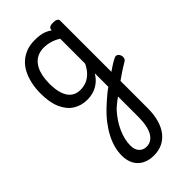

<svg xmlns="http://www.w3.org/2000/svg" viewBox="-332 -607 1294 1294"><g transform="rotate(-45 315.5 40.5)"><path d="M469 22Q485 11 501 0Q517 -11 532 -21Q547 -31 560.5 -39Q574 -47 585 -52Q600 -60 611 -54Q622 -48 627.5 -35Q633 -22 630 -8Q627 6 612 14Q600 21 583.5 31Q567 41 549 53.5Q531 66 513 78.5Q495 91 478 103ZM309 600Q262 600 227 582Q192 564 173 529.5Q154 495 154 446Q154 409 164 371.5Q174 334 194 295.5Q214 257 244 218Q274 179 315 141Q331 126 348 111Q365 96 382.5 81.5Q400 67 418 55V-74Q395 -37 367.5 -17.5Q340 2 312.5 9.5Q285 17 258 17Q201 17 157 -10.5Q113 -38 88 -94Q63 -150 63 -235Q63 -287 73 -331Q83 -375 101.5 -410Q120 -445 147.5 -469Q175 -493 210 -506Q245 -519 287 -519Q315 -519 335 -516.5Q355 -514 374.5 -507Q394 -500 418 -484V-489Q418 -502 428.5 -508.5Q439 -515 461 -515Q482 -515 493 -508.5Q504 -502 504 -489V344Q504 405 490.5 452.5Q477 500 451.5 533Q426 566 390 583Q354 600 309 600ZM317 523Q340 523 359 511Q378 499 391 476.5Q404 454 411 420Q418 386 418 342V147Q405 156 393.5 165Q382 174 372 182.5Q362 191 352 200Q325 229 305 259Q285 289 271.5 319Q258 349 250.5 379.5Q243 410 243 440Q243 466 252 484.5Q261 503 277.5 513Q294 523 317 523ZM271 -63Q300 -63 326.5 -73Q353 -83 376.5 -106Q400 -129 418 -166V-404Q387 -423 357 -431.5Q327 -440 296 -440Q270 -440 247.5 -432Q225 -424 207.5 -408Q190 -392 177.5 -368Q165 -344 158.5 -312Q152 -280 152 -239Q152 -184 165 -144.5Q178 -105 204.5 -84Q231 -63 271 -63Z"/></g></svg>

Font: Playwrite PT
Style: Regular
Weight: 400
Designer: Veronika Burian, José Scaglione
Foundry: TypeTogether
Version: Version 1.002